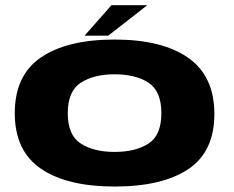

<svg xmlns="http://www.w3.org/2000/svg" viewBox="-20 -696 877 721"><path d="M410.5 4.5Q232.5 4.5 134 -62.2Q35.5 -129 35.5 -271Q35.5 -413.5 134 -480.5Q232.5 -547.5 410.5 -547.5Q589 -547.5 687 -478.8Q785 -410 785 -268Q785 -126 687 -60.8Q589 4.5 410.5 4.5ZM410.5 -125.5Q489 -125.5 537.5 -156.8Q586 -188 586 -271Q586 -354 537.5 -385.5Q489 -417 410.5 -417Q332.5 -417 283.5 -385.5Q234.5 -354 234.5 -271Q234.5 -188 283.5 -156.8Q332.5 -125.5 410.5 -125.5ZM398.5 -676.5H533L386.5 -562H297.5Z"/></svg>

Font: Anybody Wide
Style: Bold
Weight: 700
Width: 7
Designer: Tyler Finck
Foundry: Etcetera Type Company
Version: Version 1.000; ttfautohint (v1.8)